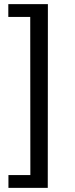

<svg xmlns="http://www.w3.org/2000/svg" viewBox="-20 -743 360 924"><path d="M20 -723V-661.5H125.5L126.1 99.5H20.6V161H209.9L210.5 -723Z"/></svg>

Font: Public Sans VF
Style: Regular
Weight: 400
Designer: Pablo Impallari, Rodrigo Fuenzalida (Modified by Dan O. Williams and USWDS)
Version: Version 1.003